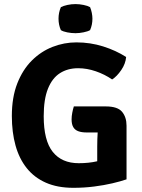

<svg xmlns="http://www.w3.org/2000/svg" viewBox="-20 -905 693 940"><path d="M597.5 -626Q595 -593.5 573.8 -562.2Q552.5 -531 529 -516Q492.5 -541 449 -556Q405.5 -571 362.5 -571Q311.5 -571 273.5 -546.8Q235.5 -522.5 214.8 -470.8Q194 -419 194 -336Q194 -217 238.2 -161.5Q282.5 -106 365.5 -106Q414.5 -106 454.5 -115.2Q494.5 -124.5 519.5 -132.5L599.5 -27Q570.5 -17 530 -7.5Q489.5 2 441 8.2Q392.5 14.5 339 14.5Q261.5 14.5 204.8 -10.5Q148 -35.5 111 -81.8Q74 -128 56 -192.8Q38 -257.5 38 -337Q38 -428.5 64.5 -496.2Q91 -564 136 -608.8Q181 -653.5 237.5 -675.5Q294 -697.5 354 -697.5Q422 -697.5 484.8 -677.8Q547.5 -658 597.5 -626ZM456 -188Q456 -223.5 458.5 -262Q461 -300.5 470 -332.5L599.5 -289.5V-27L456 -25ZM498 -384Q555.5 -384 577.5 -357.8Q599.5 -331.5 599.5 -289.5V-256.5H404Q380 -256.5 363.5 -262.5Q347 -268.5 338.8 -282.5Q330.5 -296.5 330.5 -320.5Q330.5 -336 333.8 -353Q337 -370 341.5 -384ZM266.5 -813.5Q266.5 -843 278 -870Q290.5 -876.5 310.2 -880.8Q330 -885 349.5 -885Q368.5 -885 389.2 -880.8Q410 -876.5 421 -870Q426.5 -857 429.5 -841.8Q432.5 -826.5 432.5 -813.5Q432.5 -783.5 421 -757.5Q410 -751 389.2 -746.8Q368.5 -742.5 349.5 -742.5Q330 -742.5 309.5 -746.5Q289 -750.5 278 -757.5Q266.5 -783.5 266.5 -813.5Z"/></svg>

Font: Signika Negative Light
Style: Bold
Weight: 700
Version: Version 2.001